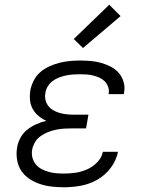

<svg xmlns="http://www.w3.org/2000/svg" viewBox="-20 -784 640 812"><path d="M250 8Q224 8 198 5Q172 2 148.5 -6Q125 -14 104.5 -27.5Q84 -41 70.5 -61Q57 -81 52.5 -106.5Q48 -132 52 -158Q55 -179 65.5 -199.5Q76 -220 94 -234.5Q112 -249 133 -258.5Q154 -268 176 -273Q158 -281 143 -293.5Q128 -306 118.5 -323Q109 -340 107 -360Q105 -380 108 -401Q112 -422 122.5 -443Q133 -464 150.5 -479Q168 -494 189 -503.5Q210 -513 232 -518.5Q254 -524 275.5 -526Q297 -528 318 -528Q341 -528 364 -526Q387 -524 408 -518Q429 -512 448.5 -502Q468 -492 482 -476Q496 -460 502.5 -438Q509 -416 505 -394Q505 -392 504.5 -389.5Q504 -387 503 -386H439Q439 -387 439.5 -388Q440 -389 440 -390Q442 -404 437 -417.5Q432 -431 422.5 -440.5Q413 -450 400.5 -455.5Q388 -461 374.5 -464.5Q361 -468 347 -469Q333 -470 318 -470Q304 -470 289.5 -469Q275 -468 260 -465Q245 -462 230.5 -456.5Q216 -451 203.5 -442Q191 -433 182.5 -419.5Q174 -406 172 -391Q169 -376 172.5 -361Q176 -346 185 -335Q194 -324 206.5 -317Q219 -310 233.5 -306Q248 -302 263 -300.5Q278 -299 293 -299H354L344 -241H284Q267 -241 250.5 -240Q234 -239 217 -235.5Q200 -232 183.5 -225.5Q167 -219 152 -208.5Q137 -198 128 -182.5Q119 -167 116 -151Q113 -134 117 -118Q121 -102 131 -89.5Q141 -77 155 -69.5Q169 -62 184.5 -57.5Q200 -53 216.5 -51.5Q233 -50 250 -50Q274 -50 299 -53.5Q324 -57 348 -67.5Q372 -78 391 -97.5Q410 -117 415 -142H479Q472 -106 448.5 -74.5Q425 -43 391.5 -24Q358 -5 321.5 1.5Q285 8 250 8ZM331 -581 292 -619 442 -764 490 -716Z"/></svg>

Font: Iosevka Etoile Light Oblique
Style: Regular
Weight: 300
Italic angle: -9°
Designer: Belleve Invis
Foundry: Belleve Invis
Version: Version 15.5.2; ttfautohint (v1.8.4)